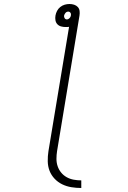

<svg xmlns="http://www.w3.org/2000/svg" viewBox="-20 -755 640 959"><path d="M386 184Q361 184 336.5 180Q312 176 290.5 165.5Q269 155 252.5 137.5Q236 120 227.5 98Q219 76 218.5 50.5Q218 25 222 0L325 -621Q321 -620 316.5 -620Q312 -620 307 -620Q296 -620 285 -623Q274 -626 266.5 -634Q259 -642 257 -653.5Q255 -665 257 -677Q259 -689 265 -700.5Q271 -712 281 -720Q291 -728 303 -731.5Q315 -735 327 -735Q339 -735 350 -731.5Q361 -728 368.5 -720Q376 -712 377.5 -700.5Q379 -689 377 -677L265 0Q262 19 262 38.5Q262 58 268 75.5Q274 93 285.5 107Q297 121 313 130Q329 139 348 142.5Q367 146 386 146ZM314 -658Q321 -658 327 -664Q333 -670 334 -677Q336 -685 332 -691Q328 -697 321 -697Q313 -697 307.5 -691Q302 -685 300 -677Q299 -670 303 -664Q307 -658 314 -658Z"/></svg>

Font: Iosevka Curly XLtExObl
Style: Regular
Weight: 200
Width: 7
Italic angle: -9°
Monospace: yes
Designer: Belleve Invis
Foundry: Belleve Invis
Version: Version 11.0.1; ttfautohint (v1.8.3)